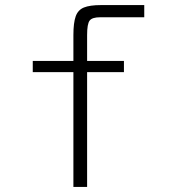

<svg xmlns="http://www.w3.org/2000/svg" viewBox="-20 -736 672 756"><path d="M269 0V-452H109V-496H269V-598Q269 -646 278 -671.5Q287 -697 310.5 -706.5Q334 -716 378 -716H548V-668H374Q343 -668 333 -655Q323 -642 323 -598V-496H468V-452H323V0Z"/></svg>

Font: Atkinson Hyperlegible Mono ExtraLight
Style: Regular
Weight: 200
Monospace: yes
Designer: Elliott Scott, Megan Eiswerth, Linus Boman, Theodore Petrosky, Letters from Sweden
Foundry: Applied Design Works, Letters from Sweden
Version: Version 2.001